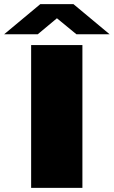

<svg xmlns="http://www.w3.org/2000/svg" viewBox="-76 -905 548 925"><path d="M74 0V-688H321V0ZM-56 -740 118 -885H278L452 -740H292L163 -846H233L106 -740Z"/></svg>

Font: Archivo SemiBold Expanded Black
Style: Regular
Weight: 900
Width: 7
Version: Version 2.001